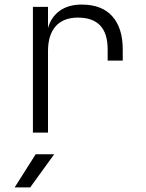

<svg xmlns="http://www.w3.org/2000/svg" viewBox="-20 -580 640 840"><path d="M124 0V-550H190V-457Q203 -505 241 -532.5Q279 -560 337 -560Q426 -560 471.5 -508.5Q517 -457 517 -364V-315H451V-364Q451 -503 321 -503Q257 -503 223.5 -465Q190 -427 190 -356V0ZM44 240 136 95H217L112 240Z"/></svg>

Font: JetBrains Mono NL ExtraLight
Style: Regular
Weight: 200
Designer: Philipp Nurullin, Konstantin Bulenkov
Foundry: JetBrains
Version: Version 2.304; ttfautohint (v1.8.4.7-5d5b)